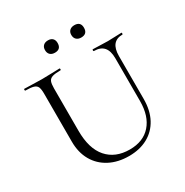

<svg xmlns="http://www.w3.org/2000/svg" viewBox="-184 -946 1065 1107"><g transform="rotate(-30 349.0 -393.0)"><path d="M571.8 -515.4Q571.8 -564.4 550.5 -588.7Q529.2 -613 485.2 -613Q482.4 -613 482.4 -619Q482.4 -625 485.2 -625Q507.8 -625 531.9 -623.5Q556 -622 584.6 -622Q608.4 -622 632.4 -623.5Q656.4 -625 676 -625Q678 -625 678 -619Q678 -613 676 -613Q636 -613 616.1 -588.7Q596.2 -564.4 596.2 -515.4V-231Q596.2 -153.6 566.8 -99.1Q537.4 -44.6 484.2 -15.7Q431 13.2 360 13.2Q286.2 13.2 230.7 -16Q175.2 -45.2 144.7 -98.5Q114.2 -151.8 114.2 -224.2V-544Q114.2 -573 108 -587.5Q101.8 -602 83.5 -607.5Q65.2 -613 28.8 -613Q26.6 -613 26.6 -619Q26.6 -625 28.8 -625Q53.2 -625 82.8 -623.5Q112.4 -622 146 -622Q180.8 -622 210.8 -623.5Q240.8 -625 263.4 -625Q266.4 -625 266.4 -619Q266.4 -613 263.4 -613Q227 -613 208.8 -607Q190.6 -601 184.7 -586Q178.8 -571 178.8 -542V-259.2Q178.8 -140.2 232.6 -78.8Q286.4 -17.4 382 -17.4Q472.2 -17.4 522 -73.9Q571.8 -130.4 571.8 -230ZM287 -716.6Q266.8 -716.6 255.4 -727.5Q244 -738.4 244 -758Q244 -777.2 255.4 -788Q266.8 -798.8 287 -798.8Q306.3 -798.8 317.1 -788Q327.8 -777.2 327.8 -758Q327.8 -716.6 287 -716.6ZM461.8 -716.6Q442.4 -716.6 430.7 -727.5Q419 -738.4 419 -758Q419 -777.2 430.7 -787.9Q442.4 -798.6 461.8 -798.6Q503.4 -798.6 503.4 -758Q503.4 -716.6 461.8 -716.6Z"/></g></svg>

Font: Cormorant Light
Style: Regular
Weight: 300
Designer: Christian Thalmann (Catharsis Fonts)
Foundry: Catharsis Fonts
Version: Version 4.000